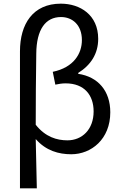

<svg xmlns="http://www.w3.org/2000/svg" viewBox="-20 -829 671 1048"><path d="M89 199H181C178 107 178 22 175 -70C231 -6 301 13 369 13C478 13 582 -69 582 -216C582 -333 515 -410 407 -426V-431C476 -474 516 -536 516 -617C516 -748 417 -809 312 -809C160 -809 89 -698 89 -549ZM348 -63C291 -63 228 -81 175 -148C175 -278 176 -407 178 -536C179 -669 229 -736 313 -736C374 -736 427 -694 427 -610C427 -538 384 -461 268 -437L282 -367C301 -371 319 -374 338 -374C441 -374 491 -309 491 -221C491 -122 428 -63 348 -63Z"/></svg>

Font: Spoqa Han Sans Neo Regular
Style: Regular
Weight: 400
Designer: [Spoqa Han Sans Neo] Dong-huui Kim  Younghwa Kang  Yujin Lee  [Noto Sans] Ryoko NISHIZUKA  (kana & ideographs); Paul D. 
Foundry: Spoqa (http://www.spoqa-han-sans.com)
Version: Version 1.000